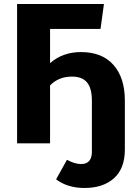

<svg xmlns="http://www.w3.org/2000/svg" viewBox="-20 -713 667 955"><path d="M383 -454Q488 -454 544.5 -390Q601 -326 601 -213V31Q601 125 547 173.5Q493 222 400 222Q316 222 259 179L313 82Q353 103 383 103Q437 103 437 42V-212Q437 -274 413 -303Q389 -332 338 -332Q271 -332 229 -288V0H65V-693H497L480 -569H229V-399Q292 -454 383 -454Z"/></svg>

Font: FiraGO
Style: Bold
Weight: 700
Designer: bBox Type
Foundry: bBox Type GmbH
Version: Version 1.001;PS 001.001;hotconv 1.0.88;makeotf.lib2.5.64775